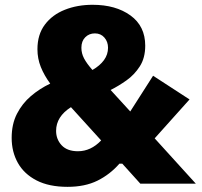

<svg xmlns="http://www.w3.org/2000/svg" viewBox="-20 -748 821 782"><path d="M255 13Q179.5 13 128.8 -13.2Q78 -39.5 52.8 -84.5Q27.5 -129.5 27.5 -186.5Q27.5 -242.5 49 -284.5Q70.5 -326.5 106 -356.8Q141.5 -387 184.5 -407.5Q160 -441 146.2 -475.2Q132.5 -509.5 132.5 -547.5Q132.5 -607.5 162.8 -647.8Q193 -688 244 -708.2Q295 -728.5 357 -728.5Q451.5 -728.5 511.5 -685Q571.5 -641.5 571.5 -562Q571.5 -512 549.5 -477.8Q527.5 -443.5 495 -420.5Q462.5 -397.5 430.5 -381.5L510.5 -294Q534 -331 557.2 -367Q580.5 -403 603.5 -439.5L752 -343Q716.5 -303.5 681.2 -264Q646 -224.5 610 -184.5Q652 -138.5 693.8 -92.2Q735.5 -46 777.5 0H551.5Q533.5 -20 515 -40.5Q496.5 -61 478 -81.5H466.5Q428 -37.5 377 -12.2Q326 13 255 13ZM311.5 -553.5Q311.5 -530.5 322.5 -509.8Q333.5 -489 356.5 -463Q387 -480.5 403.5 -503.2Q420 -526 420 -553.5Q420 -578 405.2 -595Q390.5 -612 366.5 -612Q343 -612 327.2 -596.2Q311.5 -580.5 311.5 -553.5ZM208.5 -215Q208.5 -180.5 231.2 -156.2Q254 -132 297.5 -132Q350 -132 392 -176L269 -311.5Q208.5 -273 208.5 -215Z"/></svg>

Font: Commissioner ExtraBold
Style: Regular
Weight: 800
Designer: Kostas Bartsokas
Foundry: Kostas Bartsokas
Version: Version 1.000; ttfautohint (v1.8.3)